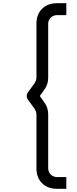

<svg xmlns="http://www.w3.org/2000/svg" viewBox="-20 -945 478 1192"><path d="M391.7 227.1H330.2C257.3 227.1 206.3 175 206.3 104.2V-235.4C206.3 -246.9 202.1 -257.3 196.9 -266.7L152.1 -328.1C143.8 -340.6 143.8 -357.3 152.1 -369.8L196.9 -431.3C202.1 -440.6 206.3 -451 206.3 -462.5V-801C206.3 -872.9 257.3 -925 330.2 -925H391.7V-851H333.3C303.1 -851 279.2 -827.1 279.2 -797.9V-462.5C279.2 -435.4 271.9 -411.5 256.2 -389.6L227.1 -349L256.2 -308.3C271.9 -286.5 279.2 -261.5 279.2 -235.4V100C279.2 130.2 303.1 154.2 333.3 154.2H391.7Z"/></svg>

Font: Manrope3
Style: Regular
Weight: 400
Width: 4
Designer: Mikhail Sharanda
Foundry: Mikhail Sharanda
Version: Version 3.000;PS 003.000;hotconv 1.0.88;makeotf.lib2.5.64775